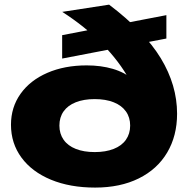

<svg xmlns="http://www.w3.org/2000/svg" viewBox="-20 -807 830 843"><path d="M28.2 -259.2Q28.2 -336.2 70.4 -395.4Q112.5 -454.5 188 -487.2Q263.5 -519.9 360.8 -519.9Q423.1 -519.9 474.9 -504.8Q526.7 -489.7 569.5 -455.5L549.4 -454.8Q503.4 -538.6 427.9 -614.9Q352.5 -691.2 253.3 -754.9L459 -786.6Q614.8 -668.5 686.2 -550.9Q757.5 -433.2 757.5 -307.7Q757.5 -210.4 713.9 -137Q670.4 -63.7 589.2 -23.6Q507.9 16.6 397.7 16.6Q287.5 16.6 203.9 -17.9Q120.4 -52.4 74.3 -115Q28.2 -177.6 28.2 -259.2ZM551.5 -255.6Q551.5 -291.6 532.9 -317.7Q514.4 -343.9 479.2 -357.9Q444.1 -371.9 395.9 -371.9Q347.8 -371.9 312.8 -358Q277.8 -344.2 259.3 -318.1Q240.8 -292 240.8 -255.6Q240.8 -219.9 259.3 -193.4Q277.8 -167 312.8 -153.2Q347.8 -139.3 395.9 -139.3Q444.1 -139.3 479.2 -153.2Q514.4 -167 532.9 -193.4Q551.5 -219.9 551.5 -255.6ZM252.9 -652.6 710.5 -740.5V-637.8L252.9 -549.9Z"/></svg>

Font: Unbounded Variable
Style: Regular
Weight: 400
Designer: Luke Prowse, Jean-Baptiste Morizot, Fátima Lázaro, Florian Runge
Foundry: NaN
Version: Version 1.600;FEAKit 1.0